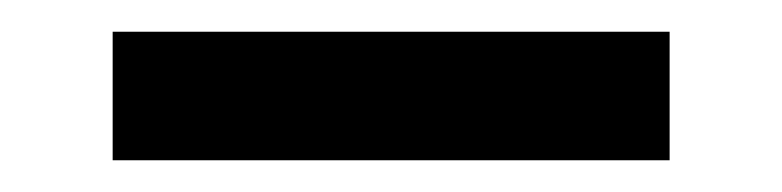

<svg xmlns="http://www.w3.org/2000/svg" viewBox="-20 -780 493 121"><path d="M51 -760H402V-679H51Z"/></svg>

Font: Source Han Serif CN Heavy
Style: Regular
Weight: 900
Designer: Ryoko NISHIZUKA  (kana & ideographs); Frank Grießhammer (Latin, Greek & Cyrillic); Wenlong ZHANG  (bopomofo); Sandoll Co
Foundry: Adobe Systems Incorporated
Version: Version 1.000;PS 1;hotconv 16.6.53;makeotf.lib2.5.65590